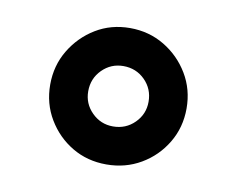

<svg xmlns="http://www.w3.org/2000/svg" viewBox="-45 -756 490 398"><g transform="rotate(10 200.0 -556.5)"><path d="M200 -413Q160 -413 128 -432Q96 -451 76.5 -483.5Q57 -516 57 -556Q57 -596 76.5 -628.5Q96 -661 128 -680.5Q160 -700 200 -700Q240 -700 272.5 -680.5Q305 -661 324.5 -628.5Q344 -596 344 -556Q344 -516 324.5 -483.5Q305 -451 272.5 -432Q240 -413 200 -413ZM200 -493Q227 -493 245.5 -511.5Q264 -530 264 -556Q264 -583 245.5 -601.5Q227 -620 200 -620Q174 -620 155.5 -601.5Q137 -583 137 -556Q137 -530 155.5 -511.5Q174 -493 200 -493Z"/></g></svg>

Font: Archivo Expanded ExtraBold
Style: Regular
Weight: 800
Width: 7
Designer: Hector Gatti
Foundry: Omnibus-Type
Version: Version 2.001; ttfautohint (v1.8.3)